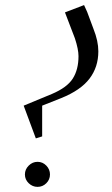

<svg xmlns="http://www.w3.org/2000/svg" viewBox="-20 -729 442 756"><path d="M73.2 -313 184.1 -358.9Q244.1 -384.3 266.6 -419.7Q289.1 -455.1 289.1 -507.8Q289.1 -534.7 274.9 -578.1L235.8 -680.2L311 -709L323.2 -682.1L348.1 -615.2Q367.2 -567.4 367.2 -526.9Q367.2 -464.8 332.3 -419.2Q297.4 -373.5 221.2 -342.8L146 -313V-191.9L121.1 -184.1ZM93 -7.6Q78.1 -22 78.1 -42Q78.1 -62 93 -76.9Q107.9 -91.8 127.9 -91.8Q147.9 -91.8 162.4 -76.9Q176.8 -62 176.8 -42Q176.8 -22 162.4 -7.6Q147.9 6.8 127.9 6.8Q107.9 6.8 93 -7.6Z"/></svg>

Font: Dehuti
Style: Bold
Weight: 700
Version: Version 1.2